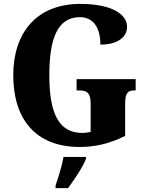

<svg xmlns="http://www.w3.org/2000/svg" viewBox="-20 -744 756 985"><path d="M389 10C472 10 547 -9 622 -47V-205C622 -260 630 -280 668 -280H676V-338H373V-280H389C433 -280 445 -260 445 -209V-67C428 -64 414 -62 402 -62C279 -62 233 -167 233 -358C233 -550 277 -656 390 -656C457 -656 495 -604 495 -515C589 -515 632 -558 632 -606C632 -672 551 -724 392 -724C166 -724 48 -574 48 -358C48 -137 159 10 389 10ZM265 208V221H329C361 178 405 113 421 71V61H306C299 103 278 170 265 208Z"/></svg>

Font: Noto Serif Devanagari Condensed Black
Style: Regular
Weight: 900
Width: 3
Designer: Universal Thirst, Indian Type Foundry and the Monotype Design Team
Foundry: Monotype Imaging Inc.
Version: Version 2.004